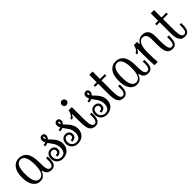

<svg xmlns="http://www.w3.org/2000/svg" viewBox="220 -1605 2666 2666"><g transform="rotate(-45 1552.5 -272.5)"><path d="M185.1 -419.9Q261.2 -419.9 303.2 -362.5Q345.2 -305.2 345.2 -174.8Q345.2 -143.1 346.2 -113.5Q347.2 -84 352.1 -61Q356.9 -38.1 368.9 -23.9Q380.9 -9.8 401.9 -9.8Q418.9 -9.8 429 -20.3Q439 -30.8 444.1 -45.9Q449.2 -61 450.7 -78.1Q452.1 -95.2 452.1 -108.9V-151.9H483.9V-109.9Q483.9 -82 480 -58.1Q476.1 -34.2 465.6 -17.1Q455.1 0 437 10Q418.9 20 391.1 20Q349.1 20 323.5 -3.4Q297.9 -26.9 290 -68.8H279.8Q271 -34.2 244.4 -7.1Q217.8 20 172.9 20Q132.8 20 105 2.4Q77.1 -15.1 59.1 -45.2Q41 -75.2 33 -114.5Q24.9 -153.8 24.9 -199.2Q24.9 -305.2 67.4 -362.5Q109.9 -419.9 185.1 -419.9ZM185.1 -390.1Q89.8 -390.1 89.8 -201.2Q89.8 -106.9 113.5 -58.3Q137.2 -9.8 185.1 -9.8Q231.9 -9.8 255.9 -57.9Q279.8 -106 279.8 -199.2Q279.8 -293 255.9 -341.6Q231.9 -390.1 185.1 -390.1Z M678.7 -374Q678.7 -356.9 671.1 -342.5Q663.6 -328.1 654.8 -317.9Q673.8 -296.9 693.4 -276.4Q712.9 -255.9 728.3 -233.4Q743.7 -210.9 753.2 -185.1Q762.7 -159.2 762.7 -126Q762.7 -89.8 750.7 -62.5Q738.8 -35.2 718.3 -16.6Q697.8 2 670.7 11Q643.6 20 614.7 20Q585.4 20 563 10.5Q540.5 1 525.1 -14.9Q509.8 -30.8 501.7 -52.5Q493.7 -74.2 493.7 -98.1Q493.7 -143.1 518.1 -170.7Q542.5 -198.2 584.5 -198.2Q597.7 -198.2 610.6 -194.1Q623.5 -189.9 634 -180.9Q644.5 -171.9 651.6 -158.4Q658.7 -145 658.7 -127Q658.7 -88.9 635.3 -72.5Q611.8 -56.2 576.7 -56.2V-85.9Q595.7 -85.9 611.1 -94.5Q626.5 -103 626.5 -127Q626.5 -144 615.5 -156Q604.5 -168 582.5 -168Q552.7 -168 539.3 -147Q525.9 -126 525.9 -98.1Q525.9 -82 531.2 -66.4Q536.6 -50.8 548.1 -38.3Q559.6 -25.9 575.7 -17.8Q591.8 -9.8 612.8 -9.8Q659.7 -9.8 678.7 -39.3Q697.8 -68.8 697.8 -113.8Q697.8 -143.1 690.2 -166Q682.6 -189 670.7 -209Q658.7 -229 643.6 -248Q628.4 -267.1 614.7 -288.1Q590.8 -275.9 557.6 -275.9V-306.2Q584.5 -307.1 599.6 -313Q591.8 -327.1 588.1 -339.6Q584.5 -352.1 584.5 -363.8Q584.5 -390.1 598.1 -405Q611.8 -419.9 634.8 -419.9Q656.7 -419.9 667.7 -406Q678.7 -392.1 678.7 -374ZM624.5 -373Q624.5 -357.9 635.7 -340.8Q646.5 -355 646.5 -374Q646.5 -377.9 644.5 -383.1Q642.6 -388.2 635.7 -388.2Q629.9 -388.2 627.2 -383.5Q624.5 -378.9 624.5 -373Z M972.7 -374Q972.7 -356.9 965.1 -342.5Q957.5 -328.1 948.7 -317.9Q967.8 -296.9 987.3 -276.4Q1006.8 -255.9 1022.2 -233.4Q1037.6 -210.9 1047.1 -185.1Q1056.6 -159.2 1056.6 -126Q1056.6 -89.8 1044.7 -62.5Q1032.7 -35.2 1012.2 -16.6Q991.7 2 964.6 11Q937.5 20 908.7 20Q879.4 20 856.9 10.5Q834.5 1 819.1 -14.9Q803.7 -30.8 795.7 -52.5Q787.6 -74.2 787.6 -98.1Q787.6 -143.1 812 -170.7Q836.4 -198.2 878.4 -198.2Q891.6 -198.2 904.5 -194.1Q917.5 -189.9 928 -180.9Q938.5 -171.9 945.6 -158.4Q952.6 -145 952.6 -127Q952.6 -88.9 929.2 -72.5Q905.8 -56.2 870.6 -56.2V-85.9Q889.6 -85.9 905 -94.5Q920.4 -103 920.4 -127Q920.4 -144 909.4 -156Q898.4 -168 876.5 -168Q846.7 -168 833.3 -147Q819.8 -126 819.8 -98.1Q819.8 -82 825.2 -66.4Q830.6 -50.8 842 -38.3Q853.5 -25.9 869.6 -17.8Q885.7 -9.8 906.7 -9.8Q953.6 -9.8 972.7 -39.3Q991.7 -68.8 991.7 -113.8Q991.7 -143.1 984.1 -166Q976.6 -189 964.6 -209Q952.6 -229 937.5 -248Q922.4 -267.1 908.7 -288.1Q884.8 -275.9 851.6 -275.9V-306.2Q878.4 -307.1 893.6 -313Q885.7 -327.1 882.1 -339.6Q878.4 -352.1 878.4 -363.8Q878.4 -390.1 892.1 -405Q905.8 -419.9 928.7 -419.9Q950.7 -419.9 961.7 -406Q972.7 -392.1 972.7 -374ZM918.5 -373Q918.5 -357.9 929.7 -340.8Q940.4 -355 940.4 -374Q940.4 -377.9 938.5 -383.1Q936.5 -388.2 929.7 -388.2Q923.8 -388.2 921.1 -383.5Q918.5 -378.9 918.5 -373Z M1173.3 -564.9Q1192.4 -564.9 1206.5 -551Q1220.7 -537.1 1220.7 -518.1Q1220.7 -499 1206.5 -485.6Q1192.4 -472.2 1173.3 -472.2Q1154.8 -472.2 1141.1 -485.6Q1127.4 -499 1127.4 -518.1Q1127.4 -537.1 1141.1 -551Q1154.8 -564.9 1173.3 -564.9ZM1141.6 -324.2H1131.3Q1128.4 -307.1 1115 -291.5Q1101.6 -275.9 1081.5 -275.9V-306.2Q1096.7 -310.1 1107.7 -321.5Q1118.7 -333 1126 -346.9Q1133.3 -360.8 1137.5 -375Q1141.6 -389.2 1141.6 -399.9H1206.5V-192.9Q1206.5 -159.2 1207.5 -128.7Q1208.5 -98.1 1212.4 -73.2Q1217.8 -43 1230.2 -26.4Q1242.7 -9.8 1262.7 -9.8Q1279.8 -9.8 1289.6 -19.3Q1299.3 -28.8 1304.9 -43.9Q1310.5 -59.1 1312 -76.7Q1313.5 -94.2 1313.5 -108.9V-151.9H1345.7V-110.8Q1345.7 -83 1341.1 -59.1Q1336.4 -35.2 1325.9 -17.6Q1315.4 0 1298.1 10Q1280.8 20 1253.4 20Q1225.6 20 1202.1 8.5Q1178.7 -2.9 1164.6 -28.8Q1150.4 -54.2 1146 -90.6Q1141.6 -127 1141.6 -192.9Z M1540.5 -374Q1540.5 -356.9 1533 -342.5Q1525.4 -328.1 1516.6 -317.9Q1535.6 -296.9 1555.2 -276.4Q1574.7 -255.9 1590.1 -233.4Q1605.5 -210.9 1615 -185.1Q1624.5 -159.2 1624.5 -126Q1624.5 -89.8 1612.5 -62.5Q1600.6 -35.2 1580.1 -16.6Q1559.6 2 1532.5 11Q1505.4 20 1476.6 20Q1447.3 20 1424.8 10.5Q1402.3 1 1387 -14.9Q1371.6 -30.8 1363.5 -52.5Q1355.5 -74.2 1355.5 -98.1Q1355.5 -143.1 1379.9 -170.7Q1404.3 -198.2 1446.3 -198.2Q1459.5 -198.2 1472.4 -194.1Q1485.4 -189.9 1495.8 -180.9Q1506.3 -171.9 1513.4 -158.4Q1520.5 -145 1520.5 -127Q1520.5 -88.9 1497.1 -72.5Q1473.6 -56.2 1438.5 -56.2V-85.9Q1457.5 -85.9 1472.9 -94.5Q1488.3 -103 1488.3 -127Q1488.3 -144 1477.3 -156Q1466.3 -168 1444.3 -168Q1414.6 -168 1401.1 -147Q1387.7 -126 1387.7 -98.1Q1387.7 -82 1393.1 -66.4Q1398.4 -50.8 1409.9 -38.3Q1421.4 -25.9 1437.5 -17.8Q1453.6 -9.8 1474.6 -9.8Q1521.5 -9.8 1540.5 -39.3Q1559.6 -68.8 1559.6 -113.8Q1559.6 -143.1 1552 -166Q1544.4 -189 1532.5 -209Q1520.5 -229 1505.4 -248Q1490.2 -267.1 1476.6 -288.1Q1452.6 -275.9 1419.4 -275.9V-306.2Q1446.3 -307.1 1461.4 -313Q1453.6 -327.1 1450 -339.6Q1446.3 -352.1 1446.3 -363.8Q1446.3 -390.1 1460 -405Q1473.6 -419.9 1496.6 -419.9Q1518.6 -419.9 1529.5 -406Q1540.5 -392.1 1540.5 -374ZM1486.3 -373Q1486.3 -357.9 1497.6 -340.8Q1508.3 -355 1508.3 -374Q1508.3 -377.9 1506.3 -383.1Q1504.4 -388.2 1497.6 -388.2Q1491.7 -388.2 1489 -383.5Q1486.3 -378.9 1486.3 -373Z M1694.3 -370.1H1634.3V-399.9H1694.3V-545.9H1759.3V-399.9H1854.5V-370.1H1759.3V-192.9Q1759.3 -159.2 1760.3 -129.2Q1761.2 -99.1 1765.1 -74.2Q1770.5 -44.9 1782 -27.3Q1793.5 -9.8 1815.4 -9.8Q1832.5 -9.8 1842.3 -19.3Q1852.1 -28.8 1857.7 -43.9Q1863.3 -59.1 1864.7 -76.7Q1866.2 -94.2 1866.2 -108.9V-151.9H1898.4V-109.9Q1898.4 -82 1893.8 -58.1Q1889.2 -34.2 1878.2 -17.1Q1867.2 0 1849.9 10Q1832.5 20 1806.2 20Q1777.3 20 1754.4 8.5Q1731.4 -2.9 1717.3 -28.8Q1703.1 -54.2 1698.7 -90.6Q1694.3 -127 1694.3 -192.9Z M2083.5 -419.9Q2159.7 -419.9 2201.7 -362.5Q2243.7 -305.2 2243.7 -174.8Q2243.7 -143.1 2244.6 -113.5Q2245.6 -84 2250.5 -61Q2255.4 -38.1 2267.3 -23.9Q2279.3 -9.8 2300.3 -9.8Q2317.4 -9.8 2327.4 -20.3Q2337.4 -30.8 2342.5 -45.9Q2347.7 -61 2349.1 -78.1Q2350.6 -95.2 2350.6 -108.9V-151.9H2382.3V-109.9Q2382.3 -82 2378.4 -58.1Q2374.5 -34.2 2364 -17.1Q2353.5 0 2335.4 10Q2317.4 20 2289.6 20Q2247.6 20 2221.9 -3.4Q2196.3 -26.9 2188.5 -68.8H2178.2Q2169.4 -34.2 2142.8 -7.1Q2116.2 20 2071.3 20Q2031.2 20 2003.4 2.4Q1975.6 -15.1 1957.5 -45.2Q1939.5 -75.2 1931.4 -114.5Q1923.3 -153.8 1923.3 -199.2Q1923.3 -305.2 1965.8 -362.5Q2008.3 -419.9 2083.5 -419.9ZM2083.5 -390.1Q1988.3 -390.1 1988.3 -201.2Q1988.3 -106.9 2012 -58.3Q2035.6 -9.8 2083.5 -9.8Q2130.4 -9.8 2154.3 -57.9Q2178.2 -106 2178.2 -199.2Q2178.2 -293 2154.3 -341.6Q2130.4 -390.1 2083.5 -390.1Z M2497.1 -357.9Q2516.1 -387.2 2542.7 -403.6Q2569.3 -419.9 2602.5 -419.9Q2665.5 -419.9 2693.8 -383.5Q2722.2 -347.2 2722.2 -284.2V-192.9Q2722.2 -159.2 2723.1 -128.7Q2724.1 -98.1 2728.5 -73.2Q2733.4 -43 2745.8 -26.4Q2758.3 -9.8 2778.3 -9.8Q2795.4 -9.8 2805.4 -19.3Q2815.4 -28.8 2820.8 -43.9Q2826.2 -59.1 2827.6 -76.7Q2829.1 -94.2 2829.1 -108.9V-151.9H2861.3V-110.8Q2861.3 -83 2856.9 -59.1Q2852.5 -35.2 2842 -17.6Q2831.5 0 2814 10Q2796.4 20 2769.5 20Q2741.2 20 2717.8 8.5Q2694.3 -2.9 2680.2 -28.8Q2666.5 -54.2 2661.9 -90.6Q2657.2 -127 2657.2 -192.9V-284.2Q2657.2 -305.2 2653.8 -324.7Q2650.4 -344.2 2641.8 -358.6Q2633.3 -373 2618.9 -381.6Q2604.5 -390.1 2581.5 -390.1Q2556.2 -390.1 2538.3 -374.5Q2520.5 -358.9 2509.3 -335.9Q2501.5 -318.8 2497.3 -299.8Q2493.2 -280.8 2490.7 -261Q2488.3 -241.2 2487.8 -222.2Q2487.3 -203.1 2487.3 -188Q2487.3 -159.2 2487.3 -138.2Q2487.3 -117.2 2488.3 -96.7Q2489.3 -76.2 2490.7 -53.5Q2492.2 -30.8 2494.1 0H2429.2Q2424.3 -64 2423.3 -117.9Q2422.4 -171.9 2422.4 -212.9V-324.2H2412.1Q2409.2 -307.1 2395.8 -291.5Q2382.3 -275.9 2362.3 -275.9V-306.2Q2377.4 -310.1 2388.4 -321.5Q2399.4 -333 2406.7 -346.9Q2414.1 -360.8 2418.2 -375Q2422.4 -389.2 2422.4 -399.9H2487.3V-357.9Z M2901.4 -370.1H2841.3V-399.9H2901.4V-545.9H2966.3V-399.9H3061.5V-370.1H2966.3V-192.9Q2966.3 -159.2 2967.3 -129.2Q2968.3 -99.1 2972.2 -74.2Q2977.5 -44.9 2989 -27.3Q3000.5 -9.8 3022.5 -9.8Q3039.6 -9.8 3049.3 -19.3Q3059.1 -28.8 3064.7 -43.9Q3070.3 -59.1 3071.8 -76.7Q3073.2 -94.2 3073.2 -108.9V-151.9H3105.5V-109.9Q3105.5 -82 3100.8 -58.1Q3096.2 -34.2 3085.2 -17.1Q3074.2 0 3056.9 10Q3039.6 20 3013.2 20Q2984.4 20 2961.4 8.5Q2938.5 -2.9 2924.3 -28.8Q2910.2 -54.2 2905.8 -90.6Q2901.4 -127 2901.4 -192.9Z"/></g></svg>

Font: Sevillana
Style: Regular
Weight: 400
Designer: Olga Umpeleva
Foundry: Brownfox
Version: Version 1.001